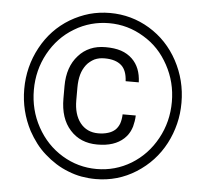

<svg xmlns="http://www.w3.org/2000/svg" viewBox="-51 -768 889 825"><g transform="rotate(5 393.0 -355.0)"><path d="M539.1 -284.2H482.4C481.9 -269 479.5 -255.4 475.6 -244.1C471.2 -232.9 465.3 -223.6 457.5 -216.3C449.2 -209 439 -203.1 426.8 -199.7C414.6 -195.8 400.4 -193.8 384.8 -193.8C352.1 -193.8 325.7 -206.1 306.6 -230.5C288.1 -254.4 278.8 -286.6 278.8 -327.1V-382.3C278.8 -403.3 281.2 -421.9 285.6 -438C290 -454.1 297.4 -468.3 306.6 -480.5C311.5 -486.8 316.9 -492.2 322.8 -496.6C328.1 -501 334.5 -504.9 340.8 -508.3C347.2 -511.2 354.5 -513.7 361.8 -515.1C369.1 -516.6 376.5 -517.1 384.8 -517.1C416.5 -517.1 440.4 -509.8 457.5 -494.6C473.1 -480.5 481.4 -458 482.9 -427.2H539.6C538.1 -470.2 524.9 -503.4 500 -527.3C486.8 -540 470.7 -549.8 451.7 -556.2C432.6 -562.5 410.2 -565.4 384.8 -565.4C360.4 -565.4 338.4 -561.5 319.3 -553.2C299.8 -544.9 282.7 -532.7 268.1 -516.1C238.3 -483.4 223.1 -439 223.1 -383.8V-330.1C223.1 -272.9 237.8 -227.5 267.6 -194.8C296.9 -162.1 335.9 -145.5 384.8 -145.5C409.7 -145.5 431.6 -148.4 450.7 -154.8C469.7 -161.1 485.8 -170.4 499 -182.6C504.4 -187.5 508.8 -192.9 513.2 -198.2C517.1 -203.6 520.5 -209.5 523.9 -215.8C526.9 -222.2 529.3 -228.5 531.7 -235.8C533.7 -243.2 535.2 -250.5 536.6 -258.8C538.1 -266.6 538.6 -274.9 539.1 -284.2ZM93.3 -356C93.3 -412.6 106.4 -465.3 132.8 -513.7C159.7 -562.5 195.8 -600.6 241.7 -627.9C264.6 -642.1 289.1 -652.3 314 -659.2C338.9 -666 364.3 -669.4 391.1 -669.4C444.8 -669.4 494.6 -655.3 540.5 -627.4C563.5 -613.8 584.5 -597.2 602.5 -578.1C620.6 -559.1 635.7 -537.1 648.9 -513.2C675.3 -464.8 688.5 -412.6 688.5 -356C688.5 -298.8 675.3 -245.6 648.4 -196.8C621.6 -147.9 585.4 -109.9 540 -82C494.1 -54.2 444.3 -40.5 391.1 -40.5C337.9 -40.5 288.1 -54.2 242.2 -82C196.3 -109.9 160.2 -147.9 133.3 -196.8C106.4 -245.6 93.3 -298.8 93.3 -356ZM51.8 -356C51.8 -292.5 66.4 -233.4 95.2 -178.2C105 -160.2 116.2 -143.1 128.4 -127C140.6 -110.8 154.3 -96.2 169.4 -83C184.1 -69.8 200.2 -57.6 217.8 -46.4C235.4 -35.2 253.4 -26.4 272.5 -19C291 -11.7 310.1 -5.9 330.1 -2.4C350.1 1 370.1 2.9 391.1 2.9C454.1 2.9 512.2 -13.7 564.5 -46.9C617.7 -80.6 658.2 -124.5 687 -179.2C701.2 -206.5 711.9 -234.9 719.2 -264.6C726.6 -293.9 730 -324.2 730 -356C730 -420.4 714.8 -480.5 685.1 -535.6C655.3 -590.8 614.3 -634.3 562 -666C509.3 -697.8 452.1 -713.4 391.1 -713.4C360.4 -713.4 331.1 -709.5 302.7 -701.7C273.9 -693.4 246.6 -681.6 220.2 -666C167.5 -634.3 126.5 -590.8 96.7 -535.6C66.9 -480.5 51.8 -420.4 51.8 -356Z"/></g></svg>

Font: Shabnam FD Light
Style: Regular
Weight: 300
Foundry: DejaVu fonts team - Redesigned by Saber Rastikerdar - Based on Vazir font
Version: Version 5.00;October 20, 2019;FontCreator 12.0.0.2547 64-bit